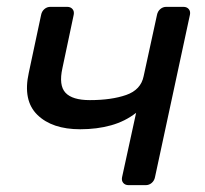

<svg xmlns="http://www.w3.org/2000/svg" viewBox="-20 -540 599 560"><path d="M355 0Q345 0 339.5 -6.5Q334 -13 336 -23L377 -211Q345 -186 304 -174.5Q263 -163 214 -163Q132 -163 89 -205Q46 -247 64 -328L100 -497Q102 -507 109.5 -513.5Q117 -520 127 -520H176Q186 -520 191.5 -513.5Q197 -507 195 -497L162 -341Q151 -291 171 -269.5Q191 -248 242 -248Q305 -248 348 -263Q391 -278 399 -318L438 -497Q440 -507 447.5 -513.5Q455 -520 465 -520H515Q525 -520 530.5 -513.5Q536 -507 534 -497L432 -23Q430 -13 422.5 -6.5Q415 0 405 0Z"/></svg>

Font: Rubik
Style: Italic
Weight: 400
Italic angle: -12°
Designer: Hubert and Fischer
Foundry: Hubert and Fischer
Version: Version 2.300;gftools[0.9.30]